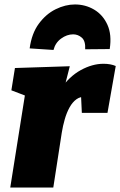

<svg xmlns="http://www.w3.org/2000/svg" viewBox="-20 -841 539 861"><path d="M26 0 106 -504 175 -381 31 -436 47 -536 293 -544 256 -399 194 -288Q210 -380 250 -439Q290 -498 342 -526.5Q394 -555 444 -555Q476 -555 499 -545L462 -335H347L343 -420L364 -406Q341 -409 323 -396Q305 -383 292 -359.5Q279 -336 270.5 -306.5Q262 -277 257 -246L219 0ZM316 -821Q363 -821 402 -798Q441 -775 461.5 -730.5Q482 -686 472 -621L362 -620Q364 -657 347 -672Q330 -687 308 -687Q280 -687 254 -668Q228 -649 220 -617L113 -624Q122 -691 154 -734.5Q186 -778 229.5 -799.5Q273 -821 316 -821Z"/></svg>

Font: Bitter Thin Black
Style: Italic
Weight: 900
Italic angle: -9°
Version: Version 3.020